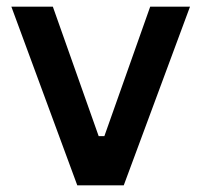

<svg xmlns="http://www.w3.org/2000/svg" viewBox="-20 -554 601 574"><path d="M14 -534H138L275 -147H292L429 -534H548L350 0H211Z"/></svg>

Font: Mozilla Text BETA SemiBold
Style: Regular
Weight: 600
Designer: Studio DRAMA
Foundry: Studio DRAMA
Version: Version 0.100